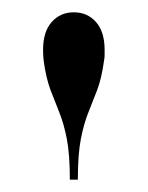

<svg xmlns="http://www.w3.org/2000/svg" viewBox="-20 -780 240 312"><path d="M149 -681Q145 -652.5 138 -634Q131 -615.5 123.8 -597.8Q116.5 -580 111.5 -554.8Q106.5 -529.5 106.5 -488H93.5Q93.5 -529.5 88.5 -554.8Q83.5 -580 76.2 -597.8Q69 -615.5 62 -634Q55 -652.5 51 -681Q50.5 -686 50.2 -690.2Q50 -694.5 50 -699Q50 -728.5 64 -744.2Q78 -760 100 -760Q122 -760 136 -744.2Q150 -728.5 150 -699Q150 -694.5 150 -690.2Q150 -686 149 -681Z"/></svg>

Font: Bodoni Moda 16pt
Style: Regular
Weight: 400
Version: Version 2.3